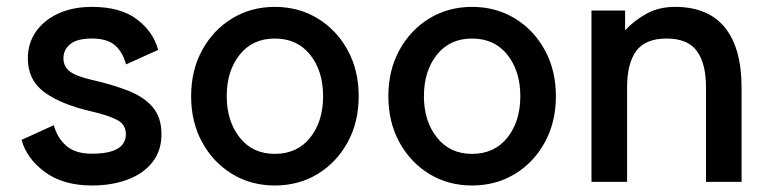

<svg xmlns="http://www.w3.org/2000/svg" viewBox="-20 -539 2279 569"><path d="M252.4 -518.6Q336.9 -518.6 385.5 -481.9Q434.1 -445.3 448.7 -391.1L353.5 -348.1Q344.2 -383.8 321.3 -404.3Q298.3 -424.8 252.4 -424.8Q208.5 -424.8 188.2 -408.2Q168 -391.6 168 -366.7Q168 -341.8 186.8 -327.4Q205.6 -313 252.4 -302.2Q312.5 -288.6 359.1 -270.5Q405.8 -252.4 432.1 -221.9Q458.5 -191.4 458.5 -141.6Q458.5 -91.8 431.4 -57.9Q404.3 -23.9 357.7 -6.6Q311 10.7 252.4 10.7Q167.5 10.7 113.3 -29.1Q59.1 -68.8 43.9 -124.5L139.6 -168Q148.9 -131.8 175.5 -107.7Q202.1 -83.5 252.4 -83.5Q353 -83.5 353 -141.6Q353 -170.4 326.2 -184.1Q299.3 -197.8 252.4 -208.5Q163.6 -228.5 113 -264.6Q62.5 -300.8 62.5 -366.7Q62.5 -410.6 86.4 -445.1Q110.4 -479.5 153.1 -499Q195.8 -518.6 252.4 -518.6Z M546.4 -253.9Q546.4 -330.6 579.1 -390.4Q611.8 -450.2 668 -484.4Q724.1 -518.6 794.4 -518.6Q865.2 -518.6 921.4 -484.4Q977.5 -450.2 1010.3 -390.4Q1043 -330.6 1043 -253.9Q1043 -177.2 1010.3 -117.4Q977.5 -57.6 921.4 -23.4Q865.2 10.7 794.4 10.7Q724.1 10.7 668 -23.4Q611.8 -57.6 579.1 -117.4Q546.4 -177.2 546.4 -253.9ZM651.9 -253.9Q651.9 -180.2 690.2 -131.6Q728.5 -83 794.4 -83Q860.8 -83 899.2 -131.1Q937.5 -179.2 937.5 -253.9Q937.5 -328.6 899.2 -376.7Q860.8 -424.8 794.4 -424.8Q728.5 -424.8 690.2 -376.7Q651.9 -328.6 651.9 -253.9Z M1130.9 -253.9Q1130.9 -330.6 1163.6 -390.4Q1196.3 -450.2 1252.4 -484.4Q1308.6 -518.6 1378.9 -518.6Q1449.7 -518.6 1505.9 -484.4Q1562 -450.2 1594.7 -390.4Q1627.4 -330.6 1627.4 -253.9Q1627.4 -177.2 1594.7 -117.4Q1562 -57.6 1505.9 -23.4Q1449.7 10.7 1378.9 10.7Q1308.6 10.7 1252.4 -23.4Q1196.3 -57.6 1163.6 -117.4Q1130.9 -177.2 1130.9 -253.9ZM1236.3 -253.9Q1236.3 -180.2 1274.7 -131.6Q1313 -83 1378.9 -83Q1445.3 -83 1483.6 -131.1Q1522 -179.2 1522 -253.9Q1522 -328.6 1483.6 -376.7Q1445.3 -424.8 1378.9 -424.8Q1313 -424.8 1274.7 -376.7Q1236.3 -328.6 1236.3 -253.9Z M2072.3 0V-279.3Q2072.3 -351.6 2044.9 -388.2Q2017.6 -424.8 1955.6 -424.8Q1893.1 -424.8 1865.7 -388.2Q1838.4 -351.6 1838.4 -279.3V0H1732.9V-507.8H1832.5V-449.2Q1859.9 -478.5 1896.2 -498.5Q1932.6 -518.6 1980.5 -518.6Q2078.6 -518.6 2128.2 -457.5Q2177.7 -396.5 2177.7 -279.3V0Z"/></svg>

Font: Giphurs Medium
Style: Regular
Weight: 500
Version: Version 0.920; ttfautohint (v1.8.4.7-5d5b)